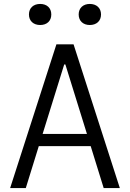

<svg xmlns="http://www.w3.org/2000/svg" viewBox="-20 -955 660 975"><path d="M588.5 0 353.5 -730H266.5L31.5 0H111L177 -213H440.5L506.5 0ZM127 -881.5C127 -848 150.5 -828 184 -828C217.5 -828 240.5 -848 240.5 -881.5C240.5 -915 217.5 -935 184 -935C150.5 -935 127 -915 127 -881.5ZM196.5 -275 306 -627.5H312L421.5 -275ZM379.5 -881.5C379.5 -848 403 -828 436 -828C469.5 -828 493 -848 493 -881.5C493 -915 469.5 -935 436 -935C403 -935 379.5 -915 379.5 -881.5Z"/></svg>

Font: Monaspace Argon Light
Style: Regular
Weight: 300
Designer: Riley Cran & the Lettermatic Team
Foundry: Lettermatic
Version: Version 1.000 (Monaspace Argon)